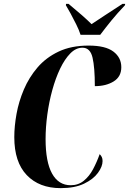

<svg xmlns="http://www.w3.org/2000/svg" viewBox="-20 -964 668 994"><path d="M294 10Q183 10 118.5 -57.5Q54 -125 54 -254Q54 -310 65.5 -374Q77 -438 103.5 -500.5Q130 -563 174 -614.5Q218 -666 283.5 -697Q349 -728 439 -728Q526 -728 567 -697Q608 -666 608 -616Q608 -567 568.5 -542.5Q529 -518 471 -518Q471 -615 459 -666Q447 -717 407 -717Q373 -717 344 -687.5Q315 -658 291.5 -609Q268 -560 251 -498.5Q234 -437 225 -371Q216 -305 216 -244Q216 -126 249.5 -65.5Q283 -5 346 -5Q385 -5 413.5 -28Q442 -51 461.5 -87.5Q481 -124 496 -166Q503 -159 507 -151Q511 -143 511 -130Q511 -102 487 -69Q463 -36 415 -13Q367 10 294 10ZM397 -784Q389 -809 374.5 -838Q360 -867 345.5 -894Q331 -921 321 -937L322 -944H335Q377 -909 405 -884.5Q433 -860 454 -839Q483 -858 522 -884Q561 -910 614 -944H628L627 -937Q587 -895 556.5 -857.5Q526 -820 499 -784Z"/></svg>

Font: Noto Serif Display ExtraCondensed ExtraBold
Style: Italic
Weight: 800
Width: 2
Italic angle: -12°
Designer: Monotype Design Team
Foundry: Monotype Imaging Inc.
Version: Version 2.009